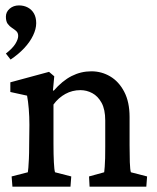

<svg xmlns="http://www.w3.org/2000/svg" viewBox="-20 -697 588 717"><path d="M26.4 0 23.4 -38.1 84 -53.7Q85 -58.6 85.9 -70.8Q86.9 -83 87.9 -103.5Q88.9 -124 88.9 -155.3L89.8 -230.5Q89.8 -261.7 87.4 -290.5Q85 -319.3 81.1 -339.8L18.6 -353.5V-389.6L163.1 -428.7L182.6 -412.1L177.7 -359.4L180.7 -358.4Q212.9 -395.5 247.6 -413.1Q282.2 -430.7 321.3 -430.7Q359.4 -430.7 391.6 -411.6Q423.8 -392.6 443.8 -354.5Q463.9 -316.4 463.9 -259.8V-154.3Q463.9 -120.1 464.8 -91.3Q465.8 -62.5 468.8 -53.7L529.3 -38.1L526.4 0H314.5L312.5 -38.1L369.1 -53.7Q370.1 -61.5 371.1 -74.7Q372.1 -87.9 372.6 -106.4Q373 -125 373 -149.4V-247.1Q373 -288.1 359.4 -313Q345.7 -337.9 324.7 -349.1Q303.7 -360.4 280.3 -360.4Q250 -360.4 224.1 -346.2Q198.2 -332 179.7 -306.6V-161.1Q179.7 -119.1 181.2 -90.8Q182.6 -62.5 185.5 -53.7L246.1 -38.1L243.2 0ZM19.5 -474.6 2 -497.1Q27.3 -516.6 37.6 -533.7Q47.9 -550.8 47.9 -562.5Q47.9 -574.2 41 -580.6Q34.2 -586.9 24.9 -592.8Q15.6 -598.6 8.8 -607.9Q2 -617.2 2 -634.8Q2 -652.3 16.1 -664.6Q30.3 -676.8 50.8 -676.8Q69.3 -676.8 84 -668.9Q98.6 -661.1 106.9 -646.5Q115.2 -631.8 115.2 -610.4Q115.2 -588.9 103.5 -564.5Q91.8 -540 70.3 -517.1Q48.8 -494.1 19.5 -474.6Z"/></svg>

Font: Crimson Pro Medium
Style: Regular
Weight: 500
Designer: Jacques Le Bailly
Foundry: Baron von Fonthausen
Version: Version 1.003